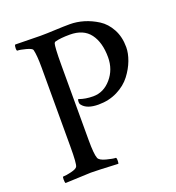

<svg xmlns="http://www.w3.org/2000/svg" viewBox="-120 -742 772 841"><g transform="rotate(-20 266.0 -321.5)"><path d="M160.2 -640.6Q189.5 -640.6 229.5 -642.6Q269.5 -644.5 297.9 -644.5Q330.1 -644.5 362.8 -634.8Q395.5 -625 426.3 -605.5Q457 -585.9 476.6 -549.8Q496.1 -513.7 496.1 -465.8Q496.1 -437.5 483.9 -404.8Q471.7 -372.1 448.2 -341.3Q424.8 -310.5 385.3 -290.5Q345.7 -270.5 296.9 -270.5Q242.2 -270.5 221.7 -297.9Q215.8 -304.7 218.8 -320.3Q219.7 -324.2 221.7 -323.2Q251 -312.5 287.1 -312.5Q335.9 -312.5 371.1 -353.5Q406.2 -394.5 406.2 -451.2Q406.2 -520.5 376 -561Q345.7 -601.6 282.2 -601.6Q238.3 -601.6 213.9 -594.7Q209 -593.8 207 -587.4Q205.1 -581.1 203.6 -557.6Q202.1 -534.2 202.1 -487.3V-138.7Q202.1 -73.2 210 -53.7Q214.8 -41 244.6 -33.2Q274.4 -25.4 287.1 -25.4Q291 -25.4 291 -11.7Q291 -2.9 289.1 2.9Q191.4 -2 162.1 -2L43 2.9Q40 0 40 -14.6Q40 -27.3 43 -27.3Q56.6 -27.3 81.1 -33.2Q105.5 -39.1 110.4 -47.9Q117.2 -59.6 117.2 -139.6V-508.8Q117.2 -566.4 110.4 -592.8Q107.4 -600.6 81.5 -607.4Q55.7 -614.3 43 -614.3Q39.1 -614.3 39.1 -626Q39.1 -638.7 43 -642.6Z"/></g></svg>

Font: Crimson Text
Style: Roman
Weight: 400
Version: Version 0.13